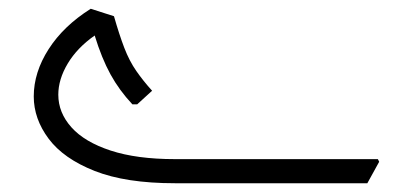

<svg xmlns="http://www.w3.org/2000/svg" viewBox="-20 -418 942 438"><path d="M379 0Q267 0 196 -28Q125 -56 91 -101.5Q57 -147 57 -198Q57 -253 91 -306Q125 -359 187 -398L240 -381Q252 -339 263.5 -309Q275 -279 291 -256Q307 -233 327 -211L293 -180H282Q252 -212 232 -248.5Q212 -285 196 -337Q156 -309 134.5 -273Q113 -237 113 -202Q113 -161 143 -127.5Q173 -94 232.5 -74.5Q292 -55 379 -55H842L845 -49L818 0Z"/></svg>

Font: Fustat Light
Style: Regular
Weight: 300
Designer: Mohamed Gaber, Khaled Hosny, Laura Garcia Mut
Foundry: Kief Type Foundry, Alif Type Foundry, Hard Type Foundry
Version: Version 1.007